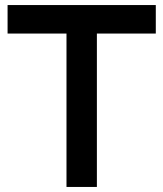

<svg xmlns="http://www.w3.org/2000/svg" viewBox="-20 -740 646 760"><path d="M243.2 -607.2H10V-720H596.7V-607.2H363.5V0H243.2Z"/></svg>

Font: Tap Sans
Style: Regular
Weight: 400
Designer: Tap Payments
Foundry: Tap Payments
Version: Version 1.001;Glyphs 3.1.2 (3151)